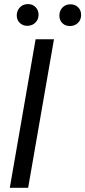

<svg xmlns="http://www.w3.org/2000/svg" viewBox="-20 -899 408 919"><path d="M238.3 -710.9 114.7 0H26.9L150.4 -710.9ZM60.1 -825.7Q60.5 -848.1 75 -863.5Q89.4 -878.9 112.3 -879.4Q135.3 -879.9 149.9 -865.2Q164.6 -850.6 164.6 -827.6Q164.1 -805.2 149.2 -790.5Q134.3 -775.9 111.8 -775.4Q89.8 -774.9 75 -789.1Q60.1 -803.2 60.1 -825.7ZM264.2 -824.7Q264.2 -847.2 278.6 -862.5Q293 -877.9 315.9 -878.4Q338.9 -878.9 353.8 -864.3Q368.7 -849.6 368.2 -826.7Q368.2 -804.2 353.3 -789.6Q338.4 -774.9 315.9 -774.4Q293.5 -773.9 278.8 -787.8Q264.2 -801.8 264.2 -824.7Z"/></svg>

Font: Roboto Condensed
Style: Italic
Weight: 400
Italic angle: -12°
Designer: Christian Robertson
Foundry: Google
Version: Version 3.0